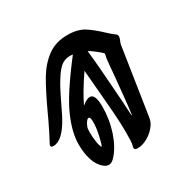

<svg xmlns="http://www.w3.org/2000/svg" viewBox="-144 -677 802 811"><g transform="rotate(-30 257.0 -271.5)"><path d="M139 0Q117 -18 106 -51.5Q95 -85 95 -129Q95 -187 128.5 -262.5Q162 -338 264 -470Q258 -471 247 -471Q222 -471 201 -452Q180 -433 151 -381Q139 -359 110 -299Q95 -267 89 -257Q68 -218 45.5 -197Q23 -176 1 -176Q-12 -176 -12 -184Q-12 -187 -9 -193Q-8 -196 0.5 -211Q9 -226 35 -280Q39 -289 42.5 -296Q46 -303 48 -308Q90 -399 118.5 -446.5Q147 -494 187 -523.5Q227 -553 285 -553Q335 -553 367 -532Q395 -514 432 -479Q457 -456 463 -453Q471 -448 471 -439Q471 -431 461 -408L410 -76Q407 -55 390 -35Q373 -15 349.5 -2.5Q326 10 305 10Q295 10 291.5 7.5Q288 5 288 -1Q288 -4 291 -14.5Q294 -25 294 -74Q294 -117 290 -170.5Q286 -224 281 -281L272 -386Q219 -308 197 -260H198Q220 -279 236 -279Q262 -279 262 -217Q262 -155 243 -98Q224 -41 193 -7Q178 10 164 10Q151 10 139 0ZM352 -124Q357 -158 362.5 -215.5Q368 -273 371 -302Q376 -363 379 -386Q382 -397 383 -407Q374 -416 355 -431Q336 -446 325 -451Q333 -386 346 -195L350 -124ZM175 -72Q181 -84 188.5 -119Q196 -154 196 -181Q196 -205 187 -205Q182 -205 175.5 -196.5Q169 -188 165 -177Q161 -170 161 -150Q161 -127 164.5 -103.5Q168 -80 174 -72Z"/></g></svg>

Font: Charm
Style: Bold
Weight: 700
Designer: Katatrad Aksorn Co.,Ltd.
Foundry: Cadson Demak Co.,Ltd.
Version: Version 1.001